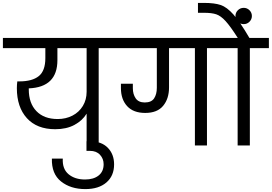

<svg xmlns="http://www.w3.org/2000/svg" viewBox="-47 -1001 1870 1321"><path d="M764 -670H632V0H549V-219Q520 -171 465 -141.5Q410 -112 333 -112Q207 -112 138 -188Q69 -264 69 -394Q69 -417 72 -441H86Q175 -441 220 -477.5Q265 -514 265 -601V-670H-27V-740H764ZM549 -670H348V-587Q348 -401 151 -393V-386Q151 -291 203.5 -236.5Q256 -182 350 -182Q406 -182 451.5 -205.5Q497 -229 523 -272Q549 -315 549 -370Z M738 130Q738 209 685 254.5Q632 300 540 300Q439 300 373 247.5Q307 195 310 90H385Q381 161 424.5 197.5Q468 234 538 234Q597 234 631.5 206.5Q666 179 666 129Q666 91 641 64Q616 37 572 37H548V-29H572Q651 -29 694.5 15.5Q738 60 738 130Z M1509 -740V-670H1377V0H1294V-670H1116V-400Q1116 -322 1075.5 -273Q1035 -224 952 -224Q871 -224 828 -270.5Q785 -317 785 -395V-425H867V-394Q867 -353 886.5 -324.5Q906 -296 949 -296Q995 -296 1013.5 -324.5Q1032 -353 1032 -397V-670H710V-740Z M1803 -740V-670H1672V0H1588V-670H1456V-740H1589Q1538 -820 1505 -856Q1472 -892 1441 -902.5Q1410 -913 1357 -913H1315V-981H1356Q1429 -981 1471.5 -966.5Q1514 -952 1559 -901.5Q1604 -851 1669 -740Z M1686 -891Q1686 -868 1669.5 -851.5Q1653 -835 1630 -835Q1606 -835 1589.5 -851.5Q1573 -868 1573 -891Q1573 -914 1589.5 -930.5Q1606 -947 1630 -947Q1653 -947 1669.5 -930.5Q1686 -914 1686 -891Z"/></svg>

Font: Fz Poppins
Style: Regular
Weight: 400
Designer: Ninad Kale (Devanagari), Jonny Pinhorn (Latin)
Foundry: Indian Type Foundry
Version: Vit hóa bi Vntype.Com & FontZin.Com